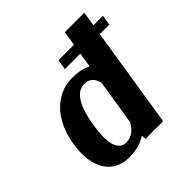

<svg xmlns="http://www.w3.org/2000/svg" viewBox="-195 -913 1087 1087"><g transform="rotate(-45 348.5 -370.0)"><path d="M65 -258C53 -180 63 -113 91 -67C117 -24 162 10 236 10C296 10 338 -5 373 -27L375 0H516L611 -602H687L697 -663H621L635 -750H479L465 -663H341L331 -602H455L441 -514C414 -528 378 -538 324 -538C290 -538 259 -531 230 -518C141 -477 85 -385 66 -268ZM221 -256 223 -270C240 -377 277 -465 349 -465C392 -465 414 -441 423 -399L380 -129C358 -88 328 -62 284 -62C214 -62 204 -149 221 -256Z"/></g></svg>

Font: Aerodynamic
Style: BdObl
Weight: 500
Designer: Google
Version: Version 2.000980; 2014